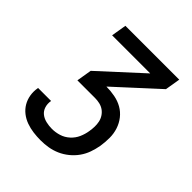

<svg xmlns="http://www.w3.org/2000/svg" viewBox="-200 -868 1001 1001"><g transform="rotate(45 300.0 -367.5)"><path d="M259 0Q232 0 205 -3.5Q178 -7 153 -16Q128 -25 107.5 -41Q87 -57 74 -79Q61 -101 56.5 -127.5Q52 -154 57 -182V-184H153V-183Q149 -160 155.5 -139.5Q162 -119 178 -106.5Q194 -94 215.5 -89Q237 -84 259 -84Q285 -84 311 -92Q337 -100 358 -119Q379 -138 390 -163Q401 -188 405 -214Q408 -232 408.5 -249.5Q409 -267 405.5 -284Q402 -301 392.5 -315.5Q383 -330 369.5 -339.5Q356 -349 339 -353Q322 -357 304 -357H174L188 -441L417 -651H136L150 -735H547L533 -651L304 -441Q336 -441 367 -435Q398 -429 423.5 -414.5Q449 -400 467.5 -376.5Q486 -353 495.5 -324Q505 -295 505 -263.5Q505 -232 500 -200Q495 -172 485.5 -145Q476 -118 459 -94Q442 -70 418.5 -51Q395 -32 368.5 -20.5Q342 -9 314.5 -4.5Q287 0 259 0Z"/></g></svg>

Font: Iosevka Custom Medium Oblique
Style: Regular
Weight: 500
Italic angle: -9°
Designer: Belleve Invis
Foundry: Belleve Invis
Version: Version 27.0.1